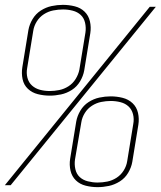

<svg xmlns="http://www.w3.org/2000/svg" viewBox="-26 -763 662 791"><path d="M179 -369Q154 -369 130 -375Q106 -381 89 -397Q72 -413 67 -437Q62 -461 66 -486L91 -639Q95 -662 108 -684Q121 -706 142 -719.5Q163 -733 186.5 -738Q210 -743 233 -743Q258 -743 282 -737Q306 -731 322.5 -715Q339 -699 344.5 -675Q350 -651 346 -626L321 -473Q317 -450 304 -428Q291 -406 270 -392.5Q249 -379 225.5 -374Q202 -369 179 -369ZM18 0H-6L591 -735H616ZM179 -388Q198 -388 218 -392Q238 -396 256 -407.5Q274 -419 285.5 -437.5Q297 -456 301 -476L326 -629Q329 -649 324.5 -669Q320 -689 306.5 -701.5Q293 -714 273.5 -719Q254 -724 234 -724Q214 -724 193.5 -720Q173 -716 155 -704.5Q137 -693 125.5 -674.5Q114 -656 111 -636L86 -483Q82 -462 87 -442.5Q92 -423 106 -410.5Q120 -398 139 -393Q158 -388 179 -388ZM376 8Q351 8 327 2Q303 -4 286.5 -20Q270 -36 264.5 -60Q259 -84 263 -109L288 -262Q292 -285 305 -307Q318 -329 339 -342.5Q360 -356 383.5 -361Q407 -366 430 -366Q455 -366 479 -360Q503 -354 520 -338Q537 -322 542.5 -298Q548 -274 544 -249L519 -96Q515 -73 502 -51Q489 -29 467.5 -15.5Q446 -2 422.5 3Q399 8 376 8ZM376 -11Q396 -11 416 -15Q436 -19 454 -30.5Q472 -42 483.5 -60.5Q495 -79 498 -99L523 -252Q527 -273 522 -292.5Q517 -312 503.5 -324.5Q490 -337 470.5 -342Q451 -347 430 -347Q411 -347 391 -343Q371 -339 353 -327.5Q335 -316 323.5 -297.5Q312 -279 309 -259L283 -106Q280 -86 284.5 -66Q289 -46 302.5 -33.5Q316 -21 336 -16Q356 -11 376 -11Z"/></svg>

Font: Iosevka Aile Thin
Style: Italic
Weight: 100
Italic angle: -9°
Designer: Belleve Invis
Foundry: Belleve Invis
Version: Version 31.1.0; ttfautohint (v1.8.4)